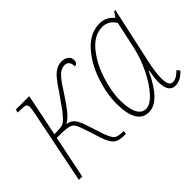

<svg xmlns="http://www.w3.org/2000/svg" viewBox="-92 -814 1091 1091"><g transform="rotate(-45 453.5 -268.0)"><path d="M306 -81 273 -182Q260 -221 249.5 -235Q239 -249 214 -253.5Q189 -258 128 -258L75 0H48L135 -430Q144 -471 144 -487Q144 -506 135 -511Q126 -516 93 -516H73L77 -536H185L133 -282Q168 -282 185.5 -284.5Q203 -287 214.5 -295.5Q226 -304 241 -323Q259 -341 285 -381Q310 -417 326 -439Q366 -501 393.5 -523.5Q421 -546 453 -546Q478 -546 494.5 -534Q511 -522 511 -500Q511 -474 488 -472Q488 -519 451 -519Q427 -519 404.5 -499.5Q382 -480 347 -424Q302 -355 277 -323.5Q252 -292 223 -275Q244 -270 256 -262Q268 -254 278 -237Q288 -220 299 -187L332 -86Q343 -56 352.5 -41.5Q362 -27 376 -22Q390 -17 416 -16H425L422 4H406Q363 4 342.5 -14.5Q322 -33 306 -81Z M505 -156Q505 -238 537 -330Q569 -422 627 -484Q685 -546 760 -546Q787 -546 809 -534.5Q831 -523 845 -504L868 -536H877L804 -202Q787 -124 787 -76Q787 -46 794.5 -30.5Q802 -15 819 -15Q833 -15 847.5 -22.5Q862 -30 881 -49L895 -32Q858 10 815 10Q760 10 760 -76Q760 -104 770 -156H766Q689 10 602 10Q505 10 505 -156ZM800 -312 835 -473Q823 -496 802.5 -508.5Q782 -521 757 -521Q692 -521 641 -460.5Q590 -400 561.5 -313.5Q533 -227 533 -156Q533 -86 551.5 -50.5Q570 -15 603 -15Q638 -15 678 -59.5Q718 -104 751.5 -173Q785 -242 800 -312Z"/></g></svg>

Font: Noto Serif NarrowThin
Style: Italic
Weight: 250
Width: 4
Italic angle: -12°
Designer: Monotype Design Team
Foundry: Monotype Imaging Inc.
Version: Version 1.001